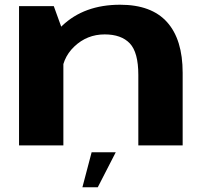

<svg xmlns="http://www.w3.org/2000/svg" viewBox="-20 -615 872 812"><path d="M60.5 0H248V-477L207.5 -589H60.5ZM565 0H752.5V-307Q752.5 -448 686.5 -521.5Q620.5 -595 488 -595Q336 -595 242.5 -505.8Q149 -416.5 149 -340.5L240 -287.5Q240 -366.5 294 -418Q348 -469.5 422.5 -469.5Q493 -469.5 529 -431.5Q565 -393.5 565 -298ZM328.5 177H393.5L469.5 29H367.5Z"/></svg>

Font: Anybody Expanded
Style: Bold
Weight: 700
Width: 7
Designer: Tyler Finck
Foundry: Etcetera Type Company
Version: Version 1.113;gftools[0.9.25]